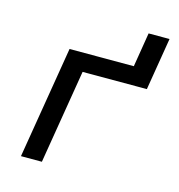

<svg xmlns="http://www.w3.org/2000/svg" viewBox="-102 -770 804 860"><g transform="rotate(15 300.0 -339.5)"><path d="M72 0 158 -520H456L482 -679H579L539 -436H241L169 0Z"/></g></svg>

Font: Iosevka Aile Medium
Style: Italic
Weight: 500
Italic angle: -9°
Designer: Belleve Invis
Foundry: Belleve Invis
Version: Version 31.1.0; ttfautohint (v1.8.4)